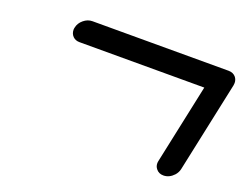

<svg xmlns="http://www.w3.org/2000/svg" viewBox="-111 -917 1421 1127"><g transform="rotate(20 600.0 -354.0)"><path d="M1142.6 -708.5Q1171.9 -708.5 1188.5 -688Q1200.2 -672.4 1200.2 -652.8Q1200.2 -645.5 1198.7 -637.7L1078.1 -70.8Q1073.2 -48.8 1057.6 -31.2Q1028.8 0 992.2 0Q962.9 0 946.8 -21Q934.6 -35.6 934.6 -55.2Q934.6 -62.5 936.5 -70.8L1042 -566.9H262.2Q236.8 -566.9 220.9 -582.8Q205.1 -598.6 204.6 -623.5Q204.6 -630.4 206.5 -637.7Q212.4 -667 237.5 -687.7Q262.7 -708.5 292 -708.5Z"/></g></svg>

Font: Robtronika
Style: Italic
Weight: 400
Italic angle: -12°
Designer: GGBot
Version: 1.00